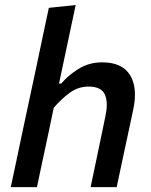

<svg xmlns="http://www.w3.org/2000/svg" viewBox="-20 -764 615 784"><path d="M24 0Q35.5 -54.5 46.5 -105.5Q57 -156.5 70 -217.5L129 -493.5Q142 -555.5 154.5 -614.8Q167 -674 179.5 -732L289 -743.5Q264 -627 236 -493.5L221 -423H230.5Q255.5 -454 299.2 -481.8Q343 -509.5 397 -509.5Q478.5 -509.5 511 -457.5Q531 -425 531 -377.5Q531 -349.5 524 -316.5Q519.5 -295.5 514.5 -271.5Q509 -247 503 -218Q489.5 -156 478.8 -105.2Q468 -54.5 456.5 0H350Q361.5 -55 372 -105Q382.5 -155 394.5 -212.5L410.5 -290Q416 -315.5 416 -336Q416 -361 408 -378.5Q393 -410.5 342 -410.5Q299.5 -410.5 265.2 -385.5Q231 -360.5 199.5 -324L176 -212Q163.5 -155 153 -104.8Q142.5 -54.5 131 0Z"/></svg>

Font: Heraclito Medium
Style: Italic
Weight: 500
Italic angle: -12°
Designer: Kostas Bartsokas (font) & Cristiano Sobral (main changes)
Foundry: Kostas Bartsokas (font) & Cristiano Sobral (main changes)
Version: Version 1.00;July 8, 2020;FontCreator 13.0.0.2655 64-bit